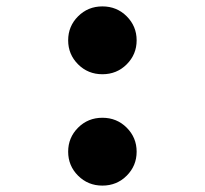

<svg xmlns="http://www.w3.org/2000/svg" viewBox="-20 -570 640 600"><path d="M300 10Q255 10 224 -21Q193 -52 193 -96Q193 -140 224 -171Q255 -202 300 -202Q345 -202 376 -171Q407 -140 407 -96Q407 -52 376 -21Q345 10 300 10ZM300 -338Q255 -338 224 -369Q193 -400 193 -444Q193 -488 224 -519Q255 -550 300 -550Q345 -550 376 -519Q407 -488 407 -444Q407 -400 376 -369Q345 -338 300 -338Z"/></svg>

Font: Red Hat Mono VF Light
Style: Regular
Weight: 300
Monospace: yes
Designer: Pentagram, MCKL
Foundry: Pentagram, MCKL
Version: Version 1.023